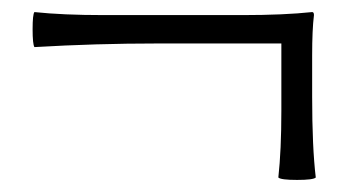

<svg xmlns="http://www.w3.org/2000/svg" viewBox="-20 -414 575 318"><path d="M472 -116Q445 -116 441 -120Q446 -165 446 -231V-342H241Q139 -342 37 -336Q34 -341 34 -365.5Q34 -390 37 -394Q84 -389 152 -389H267H382Q450 -389 497 -394Q500 -394 500 -389Q497 -365 497 -322V-254Q497 -170 503 -120Q499 -116 472 -116Z"/></svg>

Font: GenSekiGothic TW L
Style: Regular
Weight: 300
Version: Version 1.501;PS 1;hotconv 16.6.51;makeotf.lib2.5.65220